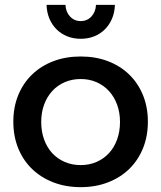

<svg xmlns="http://www.w3.org/2000/svg" viewBox="-20 -768 665 792"><path d="M313 -535Q374.5 -535 425.5 -515.5Q476.5 -496 513 -460.5Q549.5 -425 569.8 -375.5Q590 -326 590 -266Q590 -206 569.8 -156.2Q549.5 -106.5 513 -71Q476.5 -35.5 425.5 -15.8Q374.5 4 313 4Q251 4 200 -15.8Q149 -35.5 112.2 -71Q75.5 -106.5 55.2 -156.2Q35 -206 35 -266Q35 -326 55.2 -375.5Q75.5 -425 112.2 -460.5Q149 -496 200 -515.5Q251 -535 313 -535ZM313 -442Q277 -442 247 -429Q217 -416 195.5 -392.5Q174 -369 162 -336.5Q150 -304 150 -265Q150 -225.5 162 -192.5Q174 -159.5 195.5 -136.2Q217 -113 247 -100Q277 -87 313 -87Q348.5 -87 378.2 -100Q408 -113 429.5 -136.2Q451 -159.5 463 -192.5Q475 -225.5 475 -265Q475 -304 463 -336.5Q451 -369 429.5 -392.5Q408 -416 378.2 -429Q348.5 -442 313 -442ZM250 -748Q251.5 -718.5 269 -699.8Q286.5 -681 313 -681Q339.5 -681 357 -699.8Q374.5 -718.5 376 -748H454Q453 -716.5 442 -690.8Q431 -665 412.2 -646.5Q393.5 -628 368.2 -618Q343 -608 313 -608Q283 -608 257.8 -618Q232.5 -628 213.8 -646.5Q195 -665 184 -690.8Q173 -716.5 172 -748Z"/></svg>

Font: Argentum Sans
Style: Regular
Weight: 400
Designer: Julieta Ulanovsky, Owen Earl, Chris M. Simpson, Rasmus Andersson, Cristiano Sobral
Foundry: The Argentum Sans Project Authors
Version: Version 3.135; ttfautohint (v1.8.4.7-5d5b-dirty)